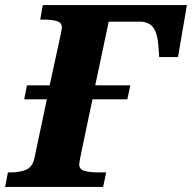

<svg xmlns="http://www.w3.org/2000/svg" viewBox="-44 -734 754 754"><path d="M-24 0 -13 -57H1Q32 -57 57.5 -67Q83 -77 91 -112L140 -344H51L62 -399H151L195 -601Q196 -608 197.5 -615Q199 -622 199 -626Q199 -645 179.5 -651Q160 -657 127 -657H114L124 -714H690L655 -510H581Q581 -519 580 -529Q579 -539 578 -553Q575 -602 558 -625.5Q541 -649 505 -649H383L330 -399H468L456 -344H319L278 -148Q267 -97 267 -89Q267 -69 287.5 -63Q308 -57 340 -57H373L361 0Z"/></svg>

Font: Noto Serif ExtraBold
Style: Italic
Weight: 800
Italic angle: -12°
Designer: Monotype Design Team
Foundry: Monotype Imaging Inc.
Version: Version 2.013